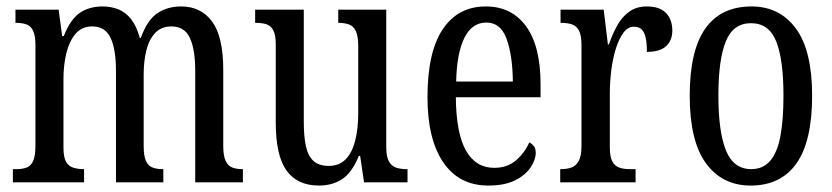

<svg xmlns="http://www.w3.org/2000/svg" viewBox="-20 -566 2583 596"><path d="M20 0V-41H32Q50 -41 63 -46Q76 -51 83 -66.5Q90 -82 90 -113V-426Q90 -456 82.5 -471Q75 -486 61.5 -490.5Q48 -495 30 -495H28V-536H162L173 -454H178Q198 -505 227 -525.5Q256 -546 299 -546Q325 -546 347.5 -537Q370 -528 387 -506.5Q404 -485 414 -448H417Q437 -504 468.5 -525Q500 -546 542 -546Q604 -546 638.5 -499Q673 -452 673 -349V-113Q673 -82 680.5 -66.5Q688 -51 701 -46Q714 -41 732 -41H734V0H586V-347Q586 -412 569.5 -448Q553 -484 512 -484Q480 -484 461 -463Q442 -442 434 -408.5Q426 -375 426 -335V-113Q426 -82 433 -66.5Q440 -51 453.5 -46Q467 -41 484 -41H487V0H340V-347Q340 -412 323.5 -448Q307 -484 266 -484Q234 -484 214.5 -461Q195 -438 186 -401Q177 -364 177 -321V-108Q177 -78 185 -64Q193 -50 207.5 -45.5Q222 -41 239 -41H241V0Z M970 10Q903 10 869.5 -36.5Q836 -83 836 -186V-428Q836 -457 828.5 -471.5Q821 -486 807.5 -490.5Q794 -495 776 -495H772V-536H923V-188Q923 -143 929.5 -112.5Q936 -82 953 -66.5Q970 -51 1000 -51Q1033 -51 1053 -71.5Q1073 -92 1082.5 -129Q1092 -166 1092 -215V-422Q1092 -454 1084.5 -469.5Q1077 -485 1063.5 -490Q1050 -495 1033 -495H1030V-536H1179V-109Q1179 -79 1187.5 -64.5Q1196 -50 1210 -45.5Q1224 -41 1241 -41H1245V0H1110L1098 -82H1094Q1072 -29 1041.5 -9.5Q1011 10 970 10Z M1496 10Q1405 10 1356 -62Q1307 -134 1307 -264Q1307 -405 1354.5 -475.5Q1402 -546 1488 -546Q1568 -546 1613 -484.5Q1658 -423 1658 -304V-264H1395Q1396 -152 1426.5 -98.5Q1457 -45 1514 -45Q1555 -45 1582 -68.5Q1609 -92 1623 -124Q1631 -120 1637 -112.5Q1643 -105 1643 -91Q1643 -71 1627.5 -47Q1612 -23 1579.5 -6.5Q1547 10 1496 10ZM1572 -313Q1571 -395 1552.5 -445.5Q1534 -496 1490 -496Q1445 -496 1421.5 -448.5Q1398 -401 1396 -313Z M1719 0V-41H1722Q1740 -41 1754 -46Q1768 -51 1776.5 -66.5Q1785 -82 1785 -113V-427Q1785 -457 1777 -471.5Q1769 -486 1755 -490.5Q1741 -495 1723 -495H1720V-536H1854L1867 -428H1870Q1881 -460 1896 -487Q1911 -514 1933.5 -530Q1956 -546 1988 -546Q2028 -546 2047.5 -525.5Q2067 -505 2067 -471Q2067 -441 2048 -423Q2029 -405 1988 -405Q1988 -433 1984 -450Q1980 -467 1971.5 -475Q1963 -483 1947 -483Q1929 -483 1915 -464Q1901 -445 1891.5 -414.5Q1882 -384 1877.5 -347.5Q1873 -311 1873 -276V-108Q1873 -79 1881 -64.5Q1889 -50 1903 -45.5Q1917 -41 1934 -41H1953V0Z M2310 10Q2222 10 2171.5 -59Q2121 -128 2121 -269Q2121 -409 2169.5 -477.5Q2218 -546 2313 -546Q2400 -546 2450.5 -477.5Q2501 -409 2501 -269Q2501 -128 2452.5 -59Q2404 10 2310 10ZM2312 -41Q2349 -41 2371 -67Q2393 -93 2402.5 -143.5Q2412 -194 2412 -269Q2412 -381 2389.5 -437.5Q2367 -494 2311 -494Q2256 -494 2233 -437.5Q2210 -381 2210 -269Q2210 -157 2233.5 -99Q2257 -41 2312 -41Z"/></svg>

Font: Noto Serif Khmer ExtraCondensed
Style: Regular
Weight: 400
Width: 2
Designer: Danh Hong and the Monotype Design Team
Foundry: Monotype Imaging Inc.
Version: Version 2.004